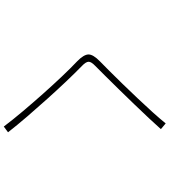

<svg xmlns="http://www.w3.org/2000/svg" viewBox="41 -900 917 1040"><g transform="rotate(90 500.0 -379.5)"><path d="M696 36 665 59Q628 10 582 -44.5Q536 -99 487.5 -153.5Q439 -208 393.5 -256Q348 -304 312 -338Q275 -374 274.5 -399.5Q274 -425 312 -462Q331 -481 363 -512.5Q395 -544 433.5 -584Q472 -624 512 -666Q552 -708 587.5 -747.5Q623 -787 648 -818L679 -792Q656 -766 620.5 -728Q585 -690 543.5 -647Q502 -604 462 -563Q422 -522 388.5 -488.5Q355 -455 336 -436Q314 -415 314 -400.5Q314 -386 337 -364Q375 -327 421 -278.5Q467 -230 515.5 -176Q564 -122 610.5 -68Q657 -14 696 36Z"/></g></svg>

Font: Zen Kaku Gothic Antique Light
Style: Regular
Weight: 300
Designer: Yoshimichi Ohira
Foundry: Positype
Version: Version 1.001